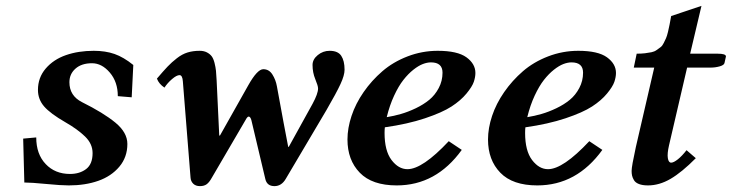

<svg xmlns="http://www.w3.org/2000/svg" viewBox="-20 -615 2466 647"><path d="M211.9 9.8Q185.5 9.8 135.3 4.9Q85 0 62 0L58.1 -147.9L102.1 -151.9Q102.1 -95.7 133.8 -62.3Q165.5 -28.8 215.8 -28.8Q248.5 -28.8 270.3 -45.4Q292 -62 292 -99.1Q292 -130.4 266.6 -155Q241.2 -179.7 200.2 -203.1Q149.4 -232.4 128.7 -256.3Q107.9 -280.3 107.9 -312Q107.9 -353.5 134 -384Q160.2 -414.6 202.1 -429.2Q244.1 -443.8 295.9 -443.8Q335.4 -443.8 366 -433.1Q396.5 -422.4 429.2 -396L423.8 -287.1L377 -291Q377 -338.9 350.1 -370.4Q323.2 -401.9 290 -401.9Q254.9 -401.9 234.4 -383.8Q213.9 -365.7 213.9 -337.9Q213.9 -292.5 255.9 -271Q328.6 -234.9 368.9 -201.7Q409.2 -168.5 409.2 -129.9Q409.2 -85.4 382.1 -53.2Q355 -21 311 -5.6Q267.1 9.8 211.9 9.8Z M508.8 -350.1Q530.8 -376 544.7 -390.6Q558.6 -405.3 576.2 -418.9Q593.8 -432.6 612.1 -438.2Q630.4 -443.8 652.8 -443.8Q667 -443.8 677.2 -438.5Q687.5 -433.1 693.4 -425.3Q699.2 -417.5 702.9 -403.1Q706.5 -388.7 707.8 -376.5Q709 -364.3 710 -344.2L718.8 -158.2H721.2L816.9 -328.1Q847.2 -381.8 867.2 -381.8Q886.7 -381.8 897.9 -364Q909.2 -346.2 913.1 -324.2Q939 -182.1 951.2 -120.1H953.1L1033.2 -265.1Q1051.8 -299.3 1051.8 -316.9Q1051.8 -325.7 1042.5 -348.1Q1033.2 -370.6 1033.2 -396Q1033.2 -415 1050.8 -429.4Q1068.4 -443.8 1090.8 -443.8Q1118.7 -443.8 1129.9 -427Q1141.1 -410.2 1141.1 -379.9Q1141.1 -361.3 1127.4 -331.8Q1113.8 -302.2 1080.1 -244.1L942.9 -12.2Q928.7 12.2 904.8 12.2Q879.4 12.2 874 -12.2L827.1 -210Q823.7 -222.2 817.9 -222.2Q813.5 -222.2 807.1 -210L693.8 -16.1Q685.5 -1 676.8 5.6Q668 12.2 653.8 12.2Q639.6 12.2 631.3 4.2Q623 -3.9 622.1 -16.1L596.2 -340.8Q594.7 -361.8 585 -361.8Q575.2 -361.8 559.8 -348.6Q544.4 -335.4 534.2 -319.8Q515.6 -332 508.8 -350.1Z M1471.2 -370.1Q1471.2 -404.8 1432.1 -404.8Q1419.4 -404.8 1404.8 -399.2Q1390.1 -393.6 1372.8 -379.9Q1355.5 -366.2 1339.4 -345.7Q1323.2 -325.2 1308.1 -292.7Q1293 -260.3 1283.2 -220.2Q1307.6 -224.1 1331.3 -231Q1355 -237.8 1381.1 -250.2Q1407.2 -262.7 1426.5 -278.6Q1445.8 -294.4 1458.5 -318.4Q1471.2 -342.3 1471.2 -370.1ZM1582 -369.1Q1582 -355.5 1576.7 -339.4Q1571.3 -323.2 1552 -299.8Q1532.7 -276.4 1501.5 -256.1Q1470.2 -235.8 1411.9 -216.3Q1353.5 -196.8 1276.9 -186Q1275.9 -178.2 1275.9 -167Q1275.9 -106.9 1299.3 -75.9Q1322.8 -44.9 1353 -44.9Q1403.8 -44.9 1492.2 -139.2L1536.1 -109.9Q1449.7 9.8 1316.9 9.8Q1233.9 9.8 1192.4 -33Q1150.9 -75.7 1150.9 -145Q1150.9 -183.1 1164.6 -224.4Q1178.2 -265.6 1205.3 -304.7Q1232.4 -343.8 1268.6 -375Q1304.7 -406.2 1353.5 -425Q1402.3 -443.8 1455.1 -443.8Q1521.5 -443.8 1551.8 -421.9Q1582 -399.9 1582 -369.1Z M1944.8 -370.1Q1944.8 -404.8 1905.8 -404.8Q1893.1 -404.8 1878.4 -399.2Q1863.8 -393.6 1846.4 -379.9Q1829.1 -366.2 1813 -345.7Q1796.9 -325.2 1781.7 -292.7Q1766.6 -260.3 1756.8 -220.2Q1781.2 -224.1 1804.9 -231Q1828.6 -237.8 1854.7 -250.2Q1880.9 -262.7 1900.1 -278.6Q1919.4 -294.4 1932.1 -318.4Q1944.8 -342.3 1944.8 -370.1ZM2055.7 -369.1Q2055.7 -355.5 2050.3 -339.4Q2044.9 -323.2 2025.6 -299.8Q2006.3 -276.4 1975.1 -256.1Q1943.8 -235.8 1885.5 -216.3Q1827.1 -196.8 1750.5 -186Q1749.5 -178.2 1749.5 -167Q1749.5 -106.9 1772.9 -75.9Q1796.4 -44.9 1826.7 -44.9Q1877.4 -44.9 1965.8 -139.2L2009.8 -109.9Q1923.3 9.8 1790.5 9.8Q1707.5 9.8 1666 -33Q1624.5 -75.7 1624.5 -145Q1624.5 -183.1 1638.2 -224.4Q1651.9 -265.6 1679 -304.7Q1706.1 -343.8 1742.2 -375Q1778.3 -406.2 1827.1 -425Q1876 -443.8 1928.7 -443.8Q1995.1 -443.8 2025.4 -421.9Q2055.7 -399.9 2055.7 -369.1Z M2122.6 -119.1 2184.6 -387.2H2115.7L2125.5 -434.1Q2141.1 -434.1 2153.3 -435.5Q2165.5 -437 2175.3 -439Q2185.1 -440.9 2192.6 -446.3Q2200.2 -451.7 2206.1 -456.1Q2211.9 -460.4 2216.6 -470Q2221.2 -479.5 2224.4 -486.3Q2227.5 -493.2 2231 -507.6Q2234.4 -522 2236.3 -532Q2238.3 -542 2241.7 -561L2343.8 -595.2L2305.7 -434.1H2398.4Q2426.3 -434.1 2426.3 -424.8L2421.4 -402.8Q2419.9 -395.5 2405.3 -391.4Q2390.6 -387.2 2374.5 -387.2H2295.4L2234.4 -125Q2228 -97.2 2230.5 -82Q2232.9 -66.9 2241.7 -66.9Q2250 -66.9 2264.2 -78.1Q2278.3 -89.4 2293.5 -108.9L2324.7 -82Q2277.3 -34.2 2239.5 -12.2Q2201.7 9.8 2163.6 9.8Q2145 9.8 2133.1 5.1Q2121.1 0.5 2116.2 -8.1Q2111.3 -16.6 2109.9 -23.4Q2108.4 -30.3 2108.4 -39.1Q2108.4 -54.2 2122.6 -119.1Z"/></svg>

Font: Linux Libertine
Style: Bold Italic
Weight: 700
Italic angle: -11.5°
Designer: Philipp H. Poll
Foundry: Philipp H. Poll
Version: Version 4.0.5